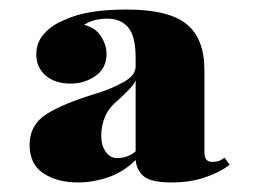

<svg xmlns="http://www.w3.org/2000/svg" viewBox="-20 -742 529 402"><path d="M246 -722Q332 -722 370 -692Q408 -662 408 -595V-425Q408 -413 412 -408Q416 -403 425 -403Q440 -403 450 -412L461 -397Q440 -381 409 -370.5Q378 -360 339 -360Q297 -360 281.5 -372.5Q266 -385 264 -407Q239 -382 207 -371Q175 -360 143 -360Q100 -360 71 -379Q42 -398 42 -439Q42 -480 76.5 -502.5Q111 -525 184 -547Q213 -556 238.5 -570Q264 -584 264 -603V-621Q264 -666 248.5 -684.5Q233 -703 204 -703Q192 -703 179.5 -700Q167 -697 156 -690Q180 -684 191.5 -666Q203 -648 203 -629Q203 -599 180 -583Q157 -567 128 -567Q95 -567 75.5 -584Q56 -601 56 -628Q56 -653 72 -671Q88 -689 112 -699Q140 -712 172 -717Q204 -722 246 -722ZM264 -574Q261 -566 252.5 -557Q244 -548 229 -534Q209 -518 200.5 -499Q192 -480 192 -458Q192 -437 201.5 -424Q211 -411 225 -411Q247 -411 264 -425Z"/></svg>

Font: Playfair Display ExtraBold
Style: Regular
Weight: 800
Designer: Claus Eggers Sørensen
Foundry: Claus Eggers Sørensen
Version: Version 1.203